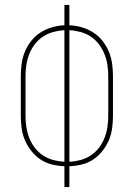

<svg xmlns="http://www.w3.org/2000/svg" viewBox="-20 -755 540 775"><path d="M240 0V-84Q215 -85 190 -91Q165 -97 144 -111Q123 -125 107 -145Q91 -165 81 -188Q71 -211 67.5 -236.5Q64 -262 64 -287V-448Q64 -473 67.5 -498.5Q71 -524 81 -547.5Q91 -571 107 -591Q123 -611 144.5 -624.5Q166 -638 190.5 -645Q215 -652 240 -653V-735H260V-653Q285 -652 309.5 -645Q334 -638 355.5 -624.5Q377 -611 393 -591Q409 -571 419 -547.5Q429 -524 432.5 -498.5Q436 -473 436 -448V-287Q436 -262 432.5 -236.5Q429 -211 419 -188Q409 -165 393 -145Q377 -125 356 -111Q335 -97 310 -91Q285 -85 260 -84V0ZM240 -102V-633Q218 -632 195.5 -626Q173 -620 154 -607.5Q135 -595 121 -577Q107 -559 98.5 -537.5Q90 -516 86.5 -493.5Q83 -471 83 -448V-287Q83 -264 86.5 -241.5Q90 -219 98.5 -197.5Q107 -176 121 -158Q135 -140 154 -127.5Q173 -115 195.5 -109Q218 -103 240 -102ZM260 -102Q282 -103 304.5 -109Q327 -115 346 -127.5Q365 -140 379 -158Q393 -176 401.5 -197.5Q410 -219 413.5 -241.5Q417 -264 417 -287V-448Q417 -471 413.5 -493.5Q410 -516 401.5 -537Q393 -558 379 -576.5Q365 -595 346 -607.5Q327 -620 304.5 -626Q282 -632 260 -633Z"/></svg>

Font: Zed Mono Thin
Style: Regular
Weight: 100
Monospace: yes
Designer: Belleve Invis
Foundry: Belleve Invis
Version: Version 1.0.0; ttfautohint (v1.8.4)